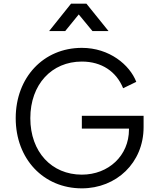

<svg xmlns="http://www.w3.org/2000/svg" viewBox="-20 -1019 861 1051"><path d="M337 -849 411 -940 486 -849H574L453 -999H369L249 -849ZM428 12C617 12 766 -128 766 -323V-385H428V-315H686V-310C686 -167 574 -63 428 -63C263 -63 146 -187 146 -372C146 -557 263 -682 428 -682C537 -682 617 -627 654 -536L726 -571C690 -664 579 -757 428 -757C218 -757 66 -595 66 -372C66 -149 218 12 428 12Z"/></svg>

Font: Plus Jakarta Sans
Style: Regular
Weight: 400
Designer: Gumpita Rahayu
Foundry: Tokotype
Version: Version 2.071;gftools[0.9.30]